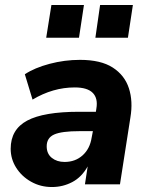

<svg xmlns="http://www.w3.org/2000/svg" viewBox="-20 -742 597 773"><path d="M189 11Q143 11 105 -10.5Q67 -32 45 -67Q23 -102 23 -143Q23 -221 89.5 -256.5Q156 -292 298 -292H366L368 -305Q375 -346 353.5 -368Q332 -390 281 -390Q193 -390 111 -341L80 -443Q119 -469 179.5 -485Q240 -501 302 -501Q386 -501 434 -470Q482 -439 499 -386.5Q516 -334 505 -269L463 0H322L333 -72Q309 -29 271 -9Q233 11 189 11ZM240 -90Q283 -90 312.5 -116.5Q342 -143 349 -188L354 -214H301Q228 -214 198 -200.5Q168 -187 168 -153Q168 -123 188.5 -106.5Q209 -90 240 -90ZM364 -590 383 -722H515L495 -590ZM166 -590 187 -722H318L298 -590Z"/></svg>

Font: Nunito Sans ExtraBold
Style: Italic
Weight: 800
Italic angle: -9°
Designer: Vernon Adams
Foundry: Vernon Adams
Version: Version 3.006; ttfautohint (v1.8.3)